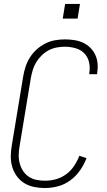

<svg xmlns="http://www.w3.org/2000/svg" viewBox="-20 -942 540 970"><path d="M207 8Q179 8 152 2.5Q125 -3 102.5 -17Q80 -31 64.5 -52.5Q49 -74 41.5 -100Q34 -126 34.5 -154Q35 -182 40 -210L97 -555Q101 -580 109 -604.5Q117 -629 131 -651.5Q145 -674 165 -692Q185 -710 208.5 -722Q232 -734 257.5 -738.5Q283 -743 307 -743Q331 -743 354.5 -739.5Q378 -736 399 -726.5Q420 -717 436 -701Q452 -685 461.5 -664.5Q471 -644 473 -620.5Q475 -597 471 -573Q471 -571 471 -570Q471 -569 470 -567H431Q431 -568 431 -569Q431 -570 431 -572Q436 -600 430 -627Q424 -654 406 -672.5Q388 -691 361.5 -698.5Q335 -706 307 -706Q287 -706 266 -702Q245 -698 226 -688Q207 -678 191 -662.5Q175 -647 163.5 -628.5Q152 -610 146 -590Q140 -570 136 -549L79 -204Q75 -182 74.5 -160Q74 -138 79.5 -117Q85 -96 96.5 -78.5Q108 -61 125 -49.5Q142 -38 163.5 -33.5Q185 -29 207 -29Q235 -29 262.5 -36.5Q290 -44 314 -61.5Q338 -79 354.5 -104Q371 -129 381 -155L417 -143Q405 -111 384.5 -81.5Q364 -52 335.5 -31Q307 -10 273.5 -1Q240 8 207 8ZM297 -848 309 -922H384L372 -848Z"/></svg>

Font: Iosevka SS04 Extralight
Style: Italic
Weight: 200
Italic angle: -9°
Monospace: yes
Designer: Belleve Invis
Foundry: Belleve Invis
Version: Version 19.0.0; ttfautohint (v1.8.4)